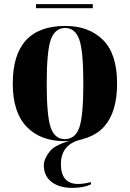

<svg xmlns="http://www.w3.org/2000/svg" viewBox="-20 -676 631 933"><path d="M294 10Q549 10 549 -270Q549 -414 480.5 -482Q412 -550 298 -550Q42 -550 42 -270Q42 -130 109.5 -60Q177 10 294 10ZM295 0Q246 0 226.5 -56Q207 -112 207 -270Q207 -430 227.5 -485Q248 -540 297 -540Q344 -540 364.5 -486Q385 -432 385 -270Q385 -113 365.5 -56.5Q346 0 295 0ZM155 -636V-656H431V-636ZM332 237Q386 237 422 220V209Q386 218 360 218Q276 218 276 121Q276 21 384 0H351Q250 23 221.5 60Q193 97 193 127Q193 179 230.5 208Q268 237 332 237Z"/></svg>

Font: Noto Serif Display SemiCondensed Extra
Style: Regular
Weight: 800
Width: 4
Designer: Monotype Design Team
Foundry: Monotype Imaging Inc.
Version: Version 1.900